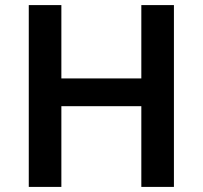

<svg xmlns="http://www.w3.org/2000/svg" viewBox="-20 -827 796 754"><path d="M663 -93V-807H535V-519H221V-807H93V-93H221V-410H535V-93Z"/></svg>

Font: Noto Sans Kannada UI SemiBold
Style: Regular
Weight: 600
Designer: Jelle Bosma - Monotype Design Team
Foundry: Monotype Imaging Inc.
Version: Version 2.005